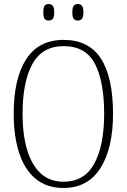

<svg xmlns="http://www.w3.org/2000/svg" viewBox="-20 -923 630 953"><path d="M295 10Q212 10 157 -35.5Q102 -81 75 -164Q48 -247 48 -359Q48 -533 110 -629Q172 -725 296 -725Q421 -725 481 -632Q541 -539 541 -358Q541 -187 478.5 -88.5Q416 10 295 10ZM295 -21Q399 -21 448 -111Q497 -201 497 -358Q497 -517 451.5 -605.5Q406 -694 296 -694Q190 -694 141 -605.5Q92 -517 92 -358Q92 -255 114.5 -179.5Q137 -104 182 -62.5Q227 -21 295 -21ZM366 -821Q353 -821 346 -829.5Q339 -838 339 -861Q339 -886 346 -894.5Q353 -903 366 -903Q379 -903 386.5 -894.5Q394 -886 394 -861Q394 -838 386.5 -829.5Q379 -821 366 -821ZM221 -821Q208 -821 201.5 -829.5Q195 -838 195 -861Q195 -886 201.5 -894.5Q208 -903 221 -903Q235 -903 242 -894.5Q249 -886 249 -861Q249 -838 242 -829.5Q235 -821 221 -821Z"/></svg>

Font: Noto Serif Tamil Condensed ExtraLight
Style: Regular
Weight: 200
Width: 3
Designer: Indian Type Foundry, Tom Grace, and the Monotype Design Team
Foundry: Monotype Imaging Inc.
Version: Version 2.004; ttfautohint (v1.8.4.7-5d5b)